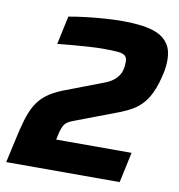

<svg xmlns="http://www.w3.org/2000/svg" viewBox="-79 -768 783 840"><g transform="rotate(10 312.5 -348.0)"><path d="M4 0 25 -95Q37 -152 49 -192.5Q61 -233 78 -262Q95 -291 122 -312Q149 -333 191 -350L356 -413Q380 -421 396.5 -431.5Q413 -442 423.5 -455.5Q434 -469 438.5 -485.5Q443 -502 443 -523Q443 -541 433 -549.5Q423 -558 399 -560Q375 -562 334 -562Q312 -562 279.5 -560Q247 -558 209 -555Q171 -552 134 -548L161 -674Q194 -680 235 -685Q276 -690 319 -693Q362 -696 399 -696Q443 -696 483.5 -691Q524 -686 554.5 -672.5Q585 -659 603 -632Q621 -605 621 -562Q621 -549 619.5 -533.5Q618 -518 614 -501Q604 -455 589.5 -421.5Q575 -388 556 -366Q537 -344 512 -329Q487 -314 456 -302L269 -231Q248 -224 236 -215.5Q224 -207 218 -193.5Q212 -180 207 -158L202 -135H537L508 0Z"/></g></svg>

Font: Saira Thin
Style: Bold Italic
Weight: 700
Italic angle: -12°
Version: Version 1.101